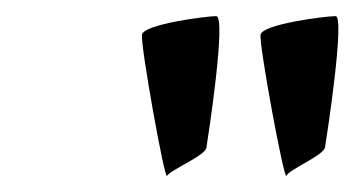

<svg xmlns="http://www.w3.org/2000/svg" viewBox="-20 -800 439 238"><path d="M156 -757C154 -744 184 -577 187 -582C192 -590 237 -608 236 -618C238 -630 261 -780 248 -780C236 -780 158 -770 156 -757ZM303 -757C301 -744 332 -577 335 -582C338 -590 383 -608 383 -618C385 -630 408 -780 396 -780C383 -780 305 -770 303 -757Z"/></svg>

Font: Ampere
Style: SCIta
Weight: 400
Version: Version 1